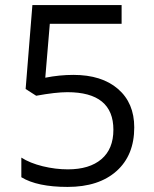

<svg xmlns="http://www.w3.org/2000/svg" viewBox="-20 -734 612 764"><path d="M272 -436Q384.8 -436 449.5 -380.1Q514.2 -324.2 514.2 -227.1Q514.2 -116.2 443.6 -53.2Q373 9.8 249 9.8Q128.4 9.8 64.9 -28.8V-106.9Q99.1 -85 149.9 -72.5Q200.7 -60.1 250 -60.1Q335.9 -60.1 383.5 -100.6Q431.2 -141.1 431.2 -217.8Q431.2 -367.2 248 -367.2Q201.7 -367.2 124 -353L82 -379.9L108.9 -713.9H463.9V-639.2H178.2L160.2 -424.8Q216.3 -436 272 -436Z"/></svg>

Font: Shl
Style: Regular
Weight: 400
Foundry: Saber Rastikerdar (saber.rastikerdar@gmail.com)
Version: Version 3.4.0